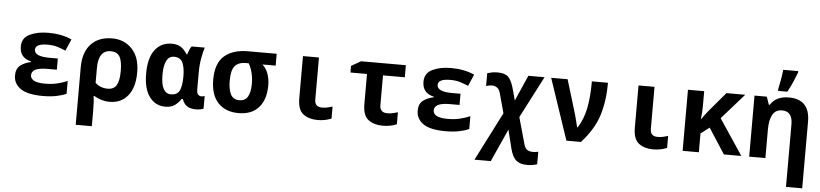

<svg xmlns="http://www.w3.org/2000/svg" viewBox="-53 -1130 7307 1710"><g transform="rotate(5 3600.0 -275.5)"><path d="M550 -28V-143Q516 -127 464 -114Q412 -101 352 -101Q282 -101 251 -118.5Q220 -136 220 -165Q220 -199 253.5 -216.5Q287 -234 363 -234H445V-334H371Q235 -334 235 -395Q235 -449 345 -449Q395 -449 433 -437Q471 -425 506 -410L551 -514Q461 -555 341 -555Q244 -555 175.5 -522Q107 -489 107 -412Q107 -311 210 -287V-282Q152 -270 115 -240.5Q78 -211 78 -151Q78 -78 140.5 -34Q203 10 341 10Q408 10 460.5 -0.5Q513 -11 550 -28Z M799 -148V-280Q799 -440 910 -440Q965 -440 989 -401Q1013 -362 1013 -273Q1013 -185 989 -145Q965 -105 910 -105Q844 -105 799 -148ZM799 240V103Q799 10 791 -29H800Q827 -12 863 -1Q899 10 938 10Q1040 10 1100 -63.5Q1160 -137 1160 -273Q1160 -408 1090 -481.5Q1020 -555 913 -555Q791 -555 723 -481.5Q655 -408 655 -274V240Z M1575 -72H1585Q1602 -26 1632 -8Q1662 10 1711 10Q1728 10 1749 6Q1770 2 1777 -3V-115Q1762 -110 1747 -110Q1731 -110 1718.5 -122Q1706 -134 1706 -168V-325Q1706 -390 1717.5 -451.5Q1729 -513 1740 -545H1623Q1611 -530 1603 -509.5Q1595 -489 1590 -472H1583Q1558 -513 1526.5 -533.5Q1495 -554 1445 -554Q1351 -554 1295.5 -482Q1240 -410 1240 -271Q1240 -133 1293.5 -61.5Q1347 10 1435 10Q1489 10 1521 -14Q1553 -38 1575 -72ZM1386 -270Q1386 -440 1475 -440Q1531 -440 1552 -396.5Q1573 -353 1573 -272V-266Q1572 -182 1551 -143Q1530 -104 1477 -104Q1386 -104 1386 -270Z M2333 -260Q2333 -313 2316.5 -361Q2300 -409 2265 -440H2383V-546H2126Q1993 -546 1916.5 -480.5Q1840 -415 1840 -268Q1840 -131 1907 -60.5Q1974 10 2089 10Q2208 10 2270.5 -61.5Q2333 -133 2333 -260ZM1987 -271Q1987 -365 2019 -402.5Q2051 -440 2117 -440H2142Q2186 -365 2186 -259Q2186 -187 2163 -146Q2140 -105 2087 -105Q2032 -105 2009.5 -150Q1987 -195 1987 -271Z M2920 -14V-121Q2898 -114 2875 -109Q2852 -104 2827 -104Q2761 -104 2761 -170V-546H2618V-170Q2618 -65 2669 -27.5Q2720 10 2796 10Q2834 10 2866 3Q2898 -4 2920 -14Z M3504 -14V-121Q3482 -114 3458.5 -109Q3435 -104 3411 -104Q3343 -104 3343 -170V-437H3538V-545H3137L3052 -496V-437H3200V-169Q3200 -64 3251.5 -27Q3303 10 3379 10Q3417 10 3449.5 3Q3482 -4 3504 -14Z M4150 -28V-143Q4116 -127 4064 -114Q4012 -101 3952 -101Q3882 -101 3851 -118.5Q3820 -136 3820 -165Q3820 -199 3853.5 -216.5Q3887 -234 3963 -234H4045V-334H3971Q3835 -334 3835 -395Q3835 -449 3945 -449Q3995 -449 4033 -437Q4071 -425 4106 -410L4151 -514Q4061 -555 3941 -555Q3844 -555 3775.5 -522Q3707 -489 3707 -412Q3707 -311 3810 -287V-282Q3752 -270 3715 -240.5Q3678 -211 3678 -151Q3678 -78 3740.5 -34Q3803 10 3941 10Q4008 10 4060.5 -0.5Q4113 -11 4150 -28Z M4780 232V120Q4765 124 4753 125Q4741 126 4733 126Q4702 126 4682 113.5Q4662 101 4652 66L4585 -173L4778 -546H4633L4532 -316L4507 -409Q4485 -492 4454.5 -522Q4424 -552 4359 -552Q4329 -552 4309 -548Q4289 -544 4266 -537V-423Q4282 -428 4296 -430Q4310 -432 4319 -432Q4343 -432 4363.5 -418.5Q4384 -405 4394 -366L4441 -194L4220 240H4366L4498 -53L4539 112Q4558 187 4592.5 216.5Q4627 246 4692 246Q4738 246 4780 232Z M5151 0Q5265 -126 5305 -255.5Q5345 -385 5345 -546H5201Q5201 -404 5180.5 -303.5Q5160 -203 5110 -126H5106Q5100 -148 5091.5 -184Q5083 -220 5076 -243L4984 -546H4837L5021 0Z M5920 -14V-121Q5898 -114 5875 -109Q5852 -104 5827 -104Q5761 -104 5761 -170V-546H5618V-170Q5618 -65 5669 -27.5Q5720 10 5796 10Q5834 10 5866 3Q5898 -4 5920 -14Z M6205 0V-168L6282 -227L6429 0H6585L6372 -319L6572 -546H6404L6265 -382Q6226 -335 6199 -295H6197Q6201 -326 6203 -352Q6205 -378 6205 -409V-546H6060V0Z M6943 -606Q6969 -653 6989.5 -700Q7010 -747 7024 -785V-797H6890Q6886 -759 6877 -707.5Q6868 -656 6860 -621V-606ZM7150 240V-356Q7150 -556 6962 -556Q6847 -556 6797 -476H6789L6765 -546H6655V0H6800V-257Q6800 -340 6826.5 -388Q6853 -436 6912 -436Q7005 -436 7005 -319V240Z"/></g></svg>

Font: Noto Sans Mono UI
Style: Bold
Weight: 700
Designer: Monotype Design team
Foundry: Monotype Imaging Inc.
Version: 1.000